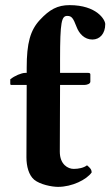

<svg xmlns="http://www.w3.org/2000/svg" viewBox="-20 -718 430 748"><path d="M214 -486C214 -634 220 -656 242 -656C259 -656 265 -648 278 -614C288 -587 309 -564 340 -564C369 -564 390 -587 390 -624C390 -641 357 -698 251 -698C204 -698 173 -681 135 -640C98 -600 84 -550 84 -454V-434H78C64 -434 37 -423 20 -409V-393C20 -388 21 -387 25 -387H84C84 -287 83 -155 83 -105C83 -70 92 -36 113 -18C136 1 182 10 206 10C261 10 317 -18 337 -46C337 -58 331 -64 319 -74C306 -64 286 -60 267 -60C245 -60 213 -77 213 -127C213 -177 214 -287 214 -387H308C318 -387 332 -391 332 -400V-428C332 -432 329 -434 324 -434H214Z"/></svg>

Font: Libertinus Serif
Style: Bold
Weight: 700
Designer: Philipp H. Poll, Khaled Hosny
Foundry: Caleb Maclennan
Version: Version 7.050;RELEASE